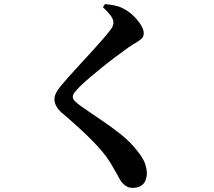

<svg xmlns="http://www.w3.org/2000/svg" viewBox="-20 -839 1040 931"><path d="M623 72Q603 72 588 61Q573 50 564 36Q555 20 544.5 0.5Q534 -19 514 -52Q485 -99 426.5 -158Q368 -217 280 -292Q262 -307 253 -324.5Q244 -342 244 -356Q244 -372 251 -386.5Q258 -401 273 -420Q289 -439 314 -467.5Q339 -496 368 -527Q397 -558 425 -589Q453 -620 475.5 -645.5Q498 -671 509 -686Q521 -700 525.5 -710Q530 -720 530 -730Q530 -746 515.5 -765Q501 -784 479 -804L489 -819Q512 -817 533.5 -813Q555 -809 573 -800Q602 -786 625 -764Q648 -742 662.5 -719Q677 -696 677 -678Q677 -662 667.5 -652.5Q658 -643 641.5 -633.5Q625 -624 603 -609Q576 -590 542 -564.5Q508 -539 474.5 -512Q441 -485 413 -461Q385 -437 369 -421Q349 -401 341 -390Q333 -379 333 -369Q333 -359 343.5 -348.5Q354 -338 369 -327Q417 -293 468 -259Q519 -225 565.5 -188Q612 -151 645 -108Q672 -75 682 -49Q692 -23 692 3Q692 18 686 34.5Q680 51 664.5 61.5Q649 72 623 72Z"/></svg>

Font: Noto Serif TC
Style: Bold
Weight: 700
Designer: Ryoko NISHIZUKA 西塚涼子 (kana & ideographs); Frank Grießhammer (Latin, Greek & Cyrillic); Wenlong ZHANG 张文龙 (bopomofo); San
Foundry: Adobe
Version: Version 2.002-H1;hotconv 1.1.0;makeotfexe 2.6.0